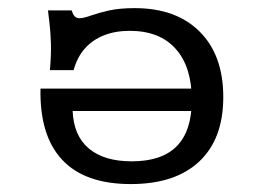

<svg xmlns="http://www.w3.org/2000/svg" viewBox="-20 -446 655 477"><path d="M304.8 11.3Q191.1 11.3 134.7 -48.8Q78.2 -108.9 80.6 -225.8H490.3L491.1 -170.2H160.5Q162.9 -108.9 200.8 -77Q238.7 -45.2 307.3 -45.2Q382.3 -45.2 419.4 -83.1Q456.5 -121 456.5 -197.6Q456.5 -279.8 416.5 -324.6Q376.6 -369.4 302.4 -369.4Q266.1 -369.4 237.9 -358.1Q209.7 -346.8 190.7 -325.4Q171.8 -304 162.9 -271.8H104Q107.3 -309.7 106.5 -337.9Q105.6 -366.1 103.2 -386.3Q100.8 -406.5 99.2 -420.2H158.1Q161.3 -409.7 165.7 -405.2Q170.2 -400.8 177.4 -400.8Q187.9 -400.8 205.6 -407.3Q223.4 -413.7 250 -419.8Q276.6 -425.8 314.5 -425.8Q417.7 -425.8 476.2 -367.3Q534.7 -308.9 534.7 -204.8Q534.7 -100.8 475 -44.8Q415.3 11.3 304.8 11.3Z"/></svg>

Font: Playfair 5pt SemiExpanded Light
Style: Regular
Weight: 300
Width: 6
Designer: Claus Eggers Sørensen
Foundry: Claus Eggers Sørensen
Version: Version 2.203